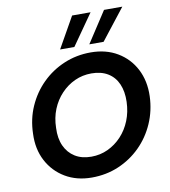

<svg xmlns="http://www.w3.org/2000/svg" viewBox="-100 -1029 997 1126"><g transform="rotate(-10 398.5 -466.0)"><path d="M356 12Q266 12 198 -28.5Q130 -69 93 -139.5Q56 -210 60 -301Q62 -388 95 -462.5Q128 -537 184.5 -593Q241 -649 315.5 -680.5Q390 -712 475 -712Q566 -712 634 -671.5Q702 -631 738.5 -560.5Q775 -490 772 -399Q769 -313 736 -238Q703 -163 646.5 -107Q590 -51 516 -19.5Q442 12 356 12ZM374 -109Q427 -109 473 -130.5Q519 -152 554.5 -190Q590 -228 610.5 -279Q631 -330 633 -390Q635 -451 615.5 -496Q596 -541 556 -565.5Q516 -590 458 -590Q405 -590 359 -569Q313 -548 277 -510Q241 -472 220.5 -421.5Q200 -371 199 -311Q196 -249 216.5 -204Q237 -159 277 -134Q317 -109 374 -109ZM476 -760 596 -944H705L561 -760ZM302 -760 406 -944H516L387 -760Z"/></g></svg>

Font: DM Sans 17pt
Style: Bold Italic
Weight: 700
Italic angle: -10°
Version: Version 4.004;gftools[0.9.30]